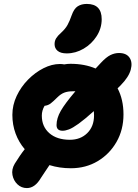

<svg xmlns="http://www.w3.org/2000/svg" viewBox="-20 -845 702 978"><path d="M117 113Q89 113 69 94Q49 75 43.5 46.5Q38 18 55 -11Q68 -32 81 -51Q94 -70 106 -85Q76 -120 59.5 -164.5Q43 -209 43 -260Q43 -310 65 -356.5Q87 -403 123 -439.5Q159 -476 201.5 -497.5Q244 -519 285 -519Q297 -519 307 -517Q323 -520 339 -520Q411 -520 467 -496Q474 -503 480.5 -510.5Q487 -518 494 -525Q521 -554 542.5 -564.5Q564 -575 586 -575Q624 -575 640 -551Q656 -527 646 -490Q636 -453 596 -412Q587 -403 579 -395Q609 -338 609 -262Q609 -184 573.5 -122Q538 -60 477.5 -24Q417 12 341 12Q283 12 232 -4Q223 10 211.5 26.5Q200 43 188 62Q158 113 117 113ZM299 -179Q268 -179 268 -208Q268 -243 290 -281Q312 -319 364 -380Q357 -380 350 -380Q325 -380 307 -373Q289 -366 271 -348Q251 -328 238 -318Q225 -308 207 -306Q193 -282 193 -256Q193 -200 231.5 -166.5Q270 -133 336 -133Q390 -133 424.5 -167Q459 -201 459 -257Q459 -268 458 -279Q410 -236 380 -214.5Q350 -193 331.5 -186Q313 -179 299 -179ZM320 -573Q289 -573 273.5 -586Q258 -599 258 -620Q258 -637 266 -650Q274 -663 291 -678Q313 -698 324 -718Q335 -738 345 -767Q357 -801 376 -813Q395 -825 422 -825Q498 -825 498 -747Q498 -701 472.5 -661Q447 -621 406 -597Q365 -573 320 -573Z"/></svg>

Font: Shantell Sans Normal
Style: Bold
Weight: 700
Designer: Stephen Nixon, Anya Danilova, Shantell Martin
Foundry: Arrow Type
Version: Version 1.009;[a7da0bfa3]